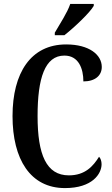

<svg xmlns="http://www.w3.org/2000/svg" viewBox="-20 -951 571 981"><path d="M260 -784V-771H309C361 -812 439 -886 459 -921V-931H339C324 -886 287 -831 260 -784ZM312 10C452 10 499 -63 499 -112C499 -127 494 -143 486 -150C456 -102 415 -55 332 -55C217 -55 172 -160 172 -358C172 -551 209 -667 309 -667C382 -667 406 -600 406 -535C466 -535 500 -565 500 -609C500 -671 436 -724 318 -724C137 -724 44 -578 44 -358C44 -137 135 10 312 10Z"/></svg>

Font: Noto Serif Hebrew ExtraCondensed SemiBold
Style: Regular
Weight: 600
Width: 2
Designer: Monotype Design Team
Foundry: Monotype Imaging Inc.
Version: Version 2.004